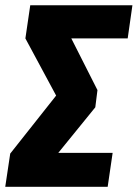

<svg xmlns="http://www.w3.org/2000/svg" viewBox="-44 -715 527 735"><path d="M462.9 -694.8 444.8 -567.9H229L329.1 -370.1L320.8 -304.2L179.2 -129.9H387.2L368.2 0H-23.9L-4.9 -127L170.9 -349.1L53.2 -567.9L71.8 -694.8Z"/></svg>

Font: Fira Sans Compressed ExtraBold
Style: Italic
Weight: 800
Width: 3
Italic angle: -8°
Designer: Carrois Corporate & Edenspiekermann AG
Foundry: Carrois Corporate GbR & Edenspiekermann AG
Version: Version 4.203;PS 004.203;hotconv 1.0.88;makeotf.lib2.5.64775